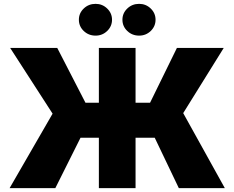

<svg xmlns="http://www.w3.org/2000/svg" viewBox="-20 -976 1216 996"><path d="M683.2 -727.3V-443.2H758.5L897.7 -727.3H1140.6L930.4 -389.2L1146.3 0H907.7L782.7 -261.4H683.2V0H492.9V-261.4H397.7L267 0H29.8L252.8 -386.4L32.7 -727.3H277L423.3 -443.2H492.9V-727.3ZM475.9 -791.2Q439.6 -791.2 414.4 -815.3Q389.2 -839.5 389.2 -873.6Q389.2 -907.7 414.4 -931.8Q439.6 -956 475.9 -956Q511 -956 536 -931.8Q561.1 -907.7 561.1 -873.6Q561.1 -839.5 536 -815.3Q511 -791.2 475.9 -791.2ZM701.7 -791.2Q665.5 -791.2 640.3 -815.3Q615.1 -839.5 615.1 -873.6Q615.1 -907.7 640.3 -931.8Q665.5 -956 701.7 -956Q736.9 -956 761.9 -931.8Q786.9 -907.7 786.9 -873.6Q786.9 -839.5 761.9 -815.3Q736.9 -791.2 701.7 -791.2Z"/></svg>

Font: Karasuma Gothic
Style: Black
Weight: 900
Designer: Rasmus Andersson / Ryoko Nishizuka
Foundry: Genbu
Version: Version 1.00